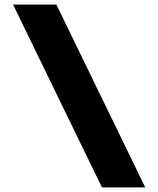

<svg xmlns="http://www.w3.org/2000/svg" viewBox="-20 -720 690 838"><path d="M614 98H425L37 -700H226Z"/></svg>

Font: Azeret Mono Thin ExtraBold
Style: Regular
Weight: 800
Version: Version 1.002